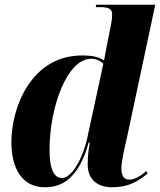

<svg xmlns="http://www.w3.org/2000/svg" viewBox="-20 -780 675 810"><path d="M169 10C245 10 312 -30 354 -178H359C354 -149 350 -127 350 -86C350 -23 391 10 452 10C523 10 560 -14 603 -48L597 -58C581 -44 552 -22 526 -22C504 -22 492 -37 492 -70C492 -99 507 -163 515 -197L635 -760H386L384 -750H402C446 -750 453 -738 453 -718C453 -705 451 -688 447 -670L430 -584C428 -572 422 -542 419 -525C395 -540 371 -546 326 -546C111 -546 28 -325 28 -181C28 -71 72 10 169 10ZM241 -29C213 -29 189 -56 189 -148C189 -330 264 -532 364 -532C385 -532 403 -524 416 -511L348 -197C333 -125 287 -29 241 -29Z"/></svg>

Font: Noto Serif Display SemiCondensed ExtraBold
Style: Italic
Weight: 800
Width: 4
Italic angle: -12°
Designer: Monotype Design Team
Foundry: Monotype Imaging Inc.
Version: Version 2.009